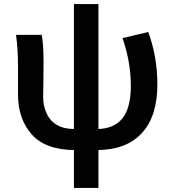

<svg xmlns="http://www.w3.org/2000/svg" viewBox="-20 -727 855 948"><path d="M69 -260V-393Q69 -488 59 -555H186Q195 -511 195 -421L194 -302Q193 -281 193 -250Q193 -205 209 -170Q225 -132 259.5 -111Q294 -90 349 -90L354 14Q206 14 137.5 -62.5Q69 -139 69 -260ZM626 -304Q626 -420 585 -539L712 -569Q757 -447 757 -309Q757 -153 680 -69.5Q603 14 456 14L457 -90Q541 -90 583.5 -141.5Q626 -193 626 -304ZM345 -707H466V201H345Z"/></svg>

Font: Merged Yaku Han JP SemiBold
Style: Regular
Weight: 600
Designer: Ryoko NISHIZUKA 西塚涼子 (kana, bopomofo & ideographs); Paul D. Hunt (Latin, Greek & Cyrillic); Sandoll Communications 산돌커뮤니
Foundry: Adobe
Version: Version 2.004